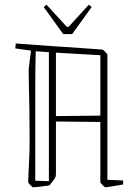

<svg xmlns="http://www.w3.org/2000/svg" viewBox="-20 -787 581 817"><path d="M102 -491Q104 -508 106.5 -530Q109 -552 112 -569L110 -572L45 -581L47 -602Q126 -596 197 -591Q268 -586 324.5 -582.5Q381 -579 416 -576Q418 -576 427.5 -566.5Q437 -557 437 -554V-22L504 -19V-2Q498 -1 481 2Q464 5 448 7.5Q432 10 428 10Q426 10 416.5 0.5Q407 -9 407 -12V-268L218 -270V-48Q218 -40 216.5 -35Q215 -30 204 -15L190 2Q172 5 148.5 7.5Q125 10 121 10Q118 10 109 0.5Q100 -9 100 -12Q101 -51 103.5 -93.5Q106 -136 106 -191Q106 -273 105 -327.5Q104 -382 103 -420.5Q102 -459 102 -491ZM130 -18 188 -16V-565L132 -569Q130 -515 130 -377Q130 -239 130 -18ZM407 -552 218 -563V-293L407 -295ZM249 -642 166 -757 178 -767 264 -673H272L358 -767L370 -757L287 -642Z"/></svg>

Font: Grenze Gotisch Thin
Style: Regular
Weight: 100
Designer: Renata Polastri
Foundry: Omnibus-Type
Version: Version 1.001